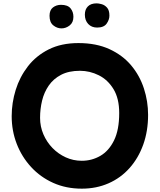

<svg xmlns="http://www.w3.org/2000/svg" viewBox="-20 -1063 957 1150"><path d="M470 67Q376 67 299 32.5Q222 -2 166 -63Q110 -124 80 -202Q50 -280 50 -367Q50 -447 74 -524.5Q98 -602 147 -665.5Q196 -729 271.5 -767Q347 -805 450 -805Q557 -805 636 -768.5Q715 -732 766 -671Q817 -610 842 -533Q867 -456 867 -375Q867 -278 838 -197Q809 -116 756 -56.5Q703 3 630 35Q557 67 470 67ZM470 -100Q530 -100 581 -129.5Q632 -159 663 -222Q694 -285 694 -386Q694 -473 660 -529Q626 -585 572 -612Q518 -639 459 -639Q392 -639 346 -615Q300 -591 272 -550.5Q244 -510 232 -460Q220 -410 220 -357Q220 -305 240 -258.5Q260 -212 294.5 -176.5Q329 -141 374 -120.5Q419 -100 470 -100ZM561.8 -897.9Q528.5 -897.9 508.4 -919.4Q488.3 -941 488.3 -975.3Q488.3 -1006.6 506.5 -1024.8Q524.6 -1042.9 558.9 -1042.9Q570.7 -1042.9 588.8 -1038Q606.9 -1033.1 621.1 -1017.4Q635.3 -1001.7 635.3 -969.4Q635.3 -944.9 618.7 -921.4Q602 -897.9 561.8 -897.9ZM348.2 -893Q321.7 -893 299.2 -911.1Q276.7 -929.2 276.7 -968.4Q276.7 -1002.7 297.2 -1018.4Q317.8 -1034.1 345.3 -1034.1Q385.4 -1034.1 402.6 -1013Q419.7 -991.9 419.7 -962.5Q419.7 -928.2 397.2 -910.6Q374.7 -893 348.2 -893Z"/></svg>

Font: Mochiy Pop P One
Style: Regular
Weight: 400
Designer: FONTDASU
Foundry: FONTDASU / Google Inc. / Adobe
Version: Version 2.000